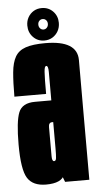

<svg xmlns="http://www.w3.org/2000/svg" viewBox="-54 -792 420 831"><g transform="rotate(-5 155.5 -376.5)"><path d="M195.1 0 166.4 -73.8V-378.4Q166.4 -452.8 166.4 -479.8Q166.4 -506.9 157.8 -506.9L161.5 -605.6Q300.8 -605.6 300.6 -519.9Q300.4 -434.2 300.4 -298.1V0ZM112.4 4.5Q55.1 4.5 31.9 -32.2Q8.6 -69 8.6 -178.5Q8.6 -278.2 24.2 -317.4Q39.8 -356.5 95.5 -356.5Q132.6 -356.5 170.9 -356.5V-262.2Q166.8 -262.2 161.6 -262.2Q146.4 -262.2 146.4 -242.2Q146.4 -222.1 146.4 -180Q146.4 -137.8 146.4 -115.6Q146.4 -93.5 155.6 -93.5Q163.5 -93.5 164.9 -105.7Q166.4 -117.9 166.4 -147.5L205.9 -135Q205.9 -68.6 193.1 -32.1Q180.2 4.5 112.4 4.5ZM8.6 -386.4Q8.6 -449.4 12.6 -491.8Q16.5 -534.1 30.9 -559.2Q45.2 -584.2 76.2 -594.9Q107.1 -605.6 161.5 -605.6L161.8 -559.1L157.8 -506.9Q153.5 -506.9 151.3 -501.2Q149.1 -495.5 148.1 -482.1Q147 -468.6 146.7 -445.1Q146.4 -421.6 146.4 -386.4ZM159.6 -617.2Q130.2 -617.2 110.7 -637.6Q91.1 -657.9 91.1 -688.2Q91.1 -707.9 100 -723.7Q108.9 -739.5 124.3 -748.9Q139.8 -758.2 159.6 -758.2Q188.9 -758.2 208.5 -738.1Q228.1 -717.9 228.1 -688.2Q228.1 -668.1 219.1 -652.1Q210 -636 194.6 -626.6Q179.1 -617.2 159.6 -617.2ZM159.6 -665Q168.5 -665 174.4 -671.6Q180.4 -678.1 180.4 -688.2Q180.4 -698 174.4 -704.2Q168.5 -710.5 159.6 -710.5Q150.9 -710.5 144.9 -704.2Q138.9 -698 138.9 -688.2Q138.9 -678.1 144.9 -671.6Q150.9 -665 159.6 -665Z"/></g></svg>

Font: Anybody UltraCondensed Thin
Style: Regular
Weight: 100
Width: 1
Designer: Tyler Finck
Foundry: Etcetera Type Company
Version: Version 1.110